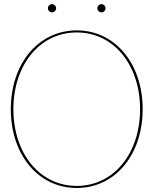

<svg xmlns="http://www.w3.org/2000/svg" viewBox="-20 -910 745 932"><path d="M212.5 -870C212.5 -859 222 -850 232.5 -850C243.5 -850 252.5 -859.5 252.5 -870C252.5 -881 243 -890 232.5 -890C221.5 -890 212.5 -880.5 212.5 -870ZM452.5 -870C452.5 -859 462 -850 472.5 -850C483.5 -850 492.5 -859.5 492.5 -870C492.5 -881 483 -890 472.5 -890C461.5 -890 452.5 -880.5 452.5 -870ZM352.5 2.5C538 2.5 672.5 -158 672.5 -380C672.5 -602 538 -762.5 352.5 -762.5C167 -762.5 32.5 -602 32.5 -380C32.5 -158 167 2.5 352.5 2.5ZM352.5 -7.5C174 -7.5 45 -164 45 -380C45 -596 174 -752.5 352.5 -752.5C531 -752.5 660 -596 660 -380C660 -164 531 -7.5 352.5 -7.5Z"/></svg>

Font: ZnikomitSC
Style: Regular
Weight: 100
Designer: gluk
Foundry: gluk
Version: Version 0.55